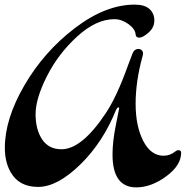

<svg xmlns="http://www.w3.org/2000/svg" viewBox="-20 -765 804 831"><path d="M567 -616Q565 -640 535.5 -661Q506 -682 475 -682Q396 -682 314 -607Q232 -532 183 -435Q134 -338 134 -271Q134 -204 162.5 -161.5Q191 -119 246 -119Q334 -119 437 -274Q485 -345 534 -482Q552 -531 553 -532Q561 -553 579 -553Q588 -553 593.5 -547.5Q599 -542 599 -534.5Q599 -527 596 -518Q567 -412 567 -315.5Q567 -219 600 -155Q633 -91 688 -91Q716 -91 738 -109Q745 -115 752 -115Q764 -115 764 -104Q764 -49 699 -1.5Q634 46 570 46Q467 46 467 -96Q467 -153 481.5 -224Q496 -295 496 -297.5Q496 -300 492 -300Q488 -300 483 -291Q426 -149 327 -52.5Q228 44 145 44Q62 44 26 -20Q1 -63 1 -126Q1 -250 85.5 -395.5Q170 -541 303.5 -643Q437 -745 563 -745Q606 -745 627 -726Q648 -707 648 -676.5Q648 -646 623 -624Q598 -602 583 -602Q568 -602 567 -616Z"/></svg>

Font: Dr Sugiyama
Style: Regular
Weight: 400
Designer: Alejandro Paul
Foundry: Alejandro Paul
Version: Version 1.000